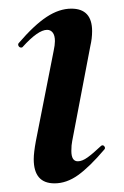

<svg xmlns="http://www.w3.org/2000/svg" viewBox="-20 -415 287 444"><path d="M58 -47Q58 -62 63 -89L104 -297Q107 -311 107 -320Q107 -333 102 -339.5Q97 -346 89 -346Q68 -346 32 -306Q31 -305 29 -305Q25 -305 23 -308.5Q21 -312 23 -315Q59 -357 88 -376Q117 -395 145 -395Q193 -395 193 -343Q193 -326 189 -309L147 -89Q145 -80 145 -66Q145 -42 160 -42Q170 -42 182.5 -51Q195 -60 213 -77Q215 -79 217 -79Q220 -79 222 -75.5Q224 -72 221 -69Q187 -29 160.5 -10Q134 9 106 9Q58 9 58 -47Z"/></svg>

Font: Cormorant Garamond
Style: Bold Italic
Weight: 700
Italic angle: -10°
Designer: Christian Thalmann (Catharsis Fonts)
Foundry: Catharsis Fonts
Version: Version 4.000